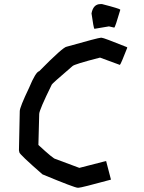

<svg xmlns="http://www.w3.org/2000/svg" viewBox="-20 -925 695 925"><path d="M465.8 -743.2H469.7Q479 -743.2 590.8 -698.2L592.8 -696.3V-694.3Q563 -617.7 557.6 -612.3L461.9 -647.5Q337.4 -615.7 329.1 -606.4Q229.5 -521 229.5 -517.6Q168.9 -394.5 168.9 -376L165 -226.6Q237.8 -159.2 247.1 -159.2L362.3 -116.2L491.2 -149.4L514.6 -59.6Q371.1 -20.5 358.4 -20.5H354.5Q339.8 -20.5 184.6 -85Q73.2 -182.1 73.2 -191.4L71.3 -201.2L75.2 -389.6Q75.2 -408.2 120.1 -502Q151.9 -578.6 168.9 -582Q284.7 -699.7 301.8 -700.2Q454.1 -743.2 465.8 -743.2ZM463.9 -905.3H471.7Q559.6 -882.8 559.6 -877.9Q534.7 -792 530.3 -792L504.9 -797.9L434.6 -786.1Q430.7 -791 420.9 -860.4Q429.2 -905.3 463.9 -905.3Z"/></svg>

Font: ww_drahtTSB
Style: Regular
Weight: 400
Designer: Dr. Wolfgang Wiebecke
Version: Version 1.06 May 21, 2010, initial release